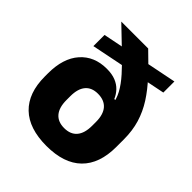

<svg xmlns="http://www.w3.org/2000/svg" viewBox="-187 -783 919 919"><g transform="rotate(45 273.0 -323.0)"><path d="M273.5 14Q155.5 14 94.2 -45Q33 -104 33 -216V-237Q33 -339.5 82.8 -395.8Q132.5 -452 217 -452Q252.5 -452 277.2 -442Q302 -432 318.5 -414.5Q335 -397 344.5 -374.5L390 -376.5L360 -235.5Q360 -260.5 354.2 -279.5Q348.5 -298.5 337.5 -311.2Q326.5 -324 309.8 -330.8Q293 -337.5 271.5 -337.5Q229.5 -337.5 207.8 -311.5Q186 -285.5 186 -235.5V-209.5Q186 -159 208.2 -132.8Q230.5 -106.5 273 -106.5Q316 -106.5 338 -132.8Q360 -159 360 -209.5Q360 -224.5 360 -243.8Q360 -263 360 -285Q359.5 -301.5 358.2 -315.5Q357 -329.5 356.5 -345.5Q353.5 -381 335.5 -414.2Q317.5 -447.5 285.5 -483.2Q253.5 -519 208.5 -562Q163.5 -605 106.5 -660V-660.5H288Q342 -609 384 -563.8Q426 -518.5 454.8 -473.5Q483.5 -428.5 498.5 -379Q513.5 -329.5 513.5 -270V-219.5Q513.5 -105.5 452.5 -45.8Q391.5 14 273.5 14ZM94.5 -483V-558.5L488.5 -637.5V-562.5Z"/></g></svg>

Font: Anek Tamil
Style: Bold
Weight: 700
Designer: Aadarsh Rajan (Tamil), Yesha Goshar (Latin)
Foundry: Ek Type
Version: Version 1.003